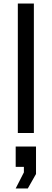

<svg xmlns="http://www.w3.org/2000/svg" viewBox="-20 -746 290 1077"><path d="M170 -726V0H80V-726ZM68 76H182V230L136 311H68L114 221V190H68Z"/></svg>

Font: Violet Sans
Style: Regular
Weight: 400
Designer: Calvin Waterman
Foundry: Violet Office
Version: Version 1.013